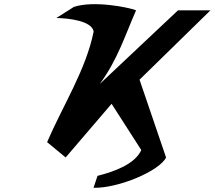

<svg xmlns="http://www.w3.org/2000/svg" viewBox="-20 -750 1023 915"><path d="M426.3 -599.9C389.8 -417.5 280 -248.1 204.5 -72.7L292.8 0.5L511.8 -255.4L653.3 -34.9C623.2 31.8 526.9 67.4 444.7 88L425.8 145C545.4 147.5 740.8 64.2 771.4 0.5L645 -370.2L983 -700.8H828.3L455.4 -349.8C541.4 -466.8 576.8 -583.8 628.5 -700.8C592.9 -715.3 425.1 -748.5 331.9 -717L248.5 -664.2C308.1 -663.3 417.8 -650.4 426.3 -599.9Z"/></svg>

Font: Hussar
Style: BdOblThree
Weight: 700
Foundry: Cannot Into Space Fonts
Version: Version 2.00